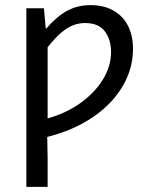

<svg xmlns="http://www.w3.org/2000/svg" viewBox="-20 -518 582 743"><path d="M82 205.1V-486.1H150L156.9 -408.2H159.6Q198.5 -453.4 238.8 -475.7Q279.1 -498.1 330.3 -498.1Q382.1 -498.1 418.9 -477.2Q455.7 -456.4 475.2 -418.3Q494.7 -380.3 494.7 -329.2Q494.7 -270.7 471.3 -217.1Q447.9 -163.6 404.1 -118.6Q360.4 -73.6 299.1 -40.2Q237.8 -6.8 162.8 12L164.3 94.6V205.1ZM164.3 -59.7Q236.3 -79.9 291.5 -119.4Q346.6 -158.9 378.2 -210.3Q409.7 -261.7 409.7 -316.6Q409.7 -365.9 385.2 -397.4Q360.8 -428.9 308.9 -428.9Q286.7 -428.9 264.7 -420.9Q242.7 -413 218.2 -392.8Q193.8 -372.6 164.3 -335.1Z"/></svg>

Font: Source Sans 3
Style: Regular
Weight: 200
Designer: Paul D. Hunt
Foundry: Adobe
Version: Version 3.046;hotconv 1.0.118;makeotfexe 2.5.65603